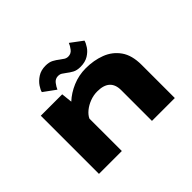

<svg xmlns="http://www.w3.org/2000/svg" viewBox="-146 -931 1167 1167"><g transform="rotate(-45 437.5 -347.5)"><path d="M115.5 0V-500H299.5L307 -429.5Q345.5 -465.5 399 -488.2Q452.5 -511 513 -511Q581 -511 639 -489Q697 -467 732.2 -417.5Q767.5 -368 767.5 -285V0H571V-264Q571 -362 462.5 -362Q430 -362 399.2 -350.2Q368.5 -338.5 345.2 -319.5Q322 -300.5 312 -278.5V0ZM496.5 -539Q465.5 -539 445.5 -550Q425.5 -561 410 -573.5Q398 -583 386.5 -590Q375 -597 361.5 -597Q336 -597 321 -577.2Q306 -557.5 299 -540.5L221.5 -597Q224.5 -612 240 -635.2Q255.5 -658.5 283.5 -676.8Q311.5 -695 351 -695Q381.5 -695 401.8 -684Q422 -673 437.5 -660.5Q450.5 -650.5 462.2 -643.2Q474 -636 488 -636Q512.5 -636 527.5 -655.5Q542.5 -675 549 -692.5L626 -635Q622 -618.5 607 -595.8Q592 -573 564.5 -556Q537 -539 496.5 -539Z"/></g></svg>

Font: Trispace SemiExpanded ExtraBold
Style: Regular
Weight: 800
Width: 6
Designer: Tyler Finck
Foundry: Etcetera Type Company
Version: Version 1.210; ttfautohint (v1.8.3)